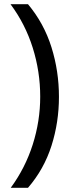

<svg xmlns="http://www.w3.org/2000/svg" viewBox="-20 -734 340 912"><path d="M260 -274Q260 -153 224.5 -41.5Q189 70 113 158H31Q100 64 135.5 -47.5Q171 -159 171 -275Q171 -394 135.5 -507Q100 -620 30 -714H113Q189 -623 224.5 -509.5Q260 -396 260 -274Z"/></svg>

Font: Noto Sans Javanese
Style: Regular
Weight: 400
Designer: Monotype Design Team
Foundry: Monotype Imaging Inc.
Version: Version 2.004